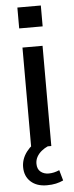

<svg xmlns="http://www.w3.org/2000/svg" viewBox="-60 -737 370 962"><g transform="rotate(-5 124.5 -256.0)"><path d="M74 0V-504H175V0ZM66 -601V-706H184V-601ZM136 194Q85 194 55 166.5Q25 139 25 93Q25 52 52 16.5Q79 -19 124 -39L157 0Q141 7 126 19Q111 31 102 47Q93 63 93 82Q93 109 109.5 122.5Q126 136 150 136Q164 136 177 133Q190 130 204 124L219 177Q202 185 182 189.5Q162 194 136 194Z"/></g></svg>

Font: Mulish ExtraLight SemiBold
Style: Regular
Weight: 600
Version: Version 3.603